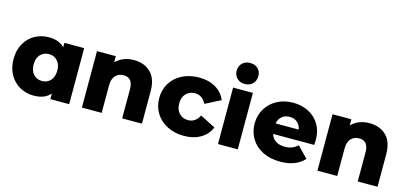

<svg xmlns="http://www.w3.org/2000/svg" viewBox="-67 -1288 3791 1781"><g transform="rotate(15 1828.0 -397.5)"><path d="M637 -538V0H456V-54Q403 9 297 9Q223 9 162 -25.5Q101 -60 65.5 -124Q30 -188 30 -272Q30 -356 65.5 -419.5Q101 -483 162 -517Q223 -551 297 -551Q394 -551 447 -495V-538ZM450 -272Q450 -332 418.5 -366Q387 -400 337 -400Q287 -400 255 -366Q223 -332 223 -272Q223 -211 255 -176.5Q287 -142 337 -142Q386 -142 418 -176.5Q450 -211 450 -272Z M1336 -310V0H1146V-279Q1146 -390 1057 -390Q1008 -390 978.5 -358Q949 -326 949 -262V0H759V-542H940V-483Q972 -516 1016 -533.5Q1060 -551 1112 -551Q1213 -551 1274.5 -491Q1336 -431 1336 -310Z M1429 -272Q1429 -353 1468.5 -416.5Q1508 -480 1579 -515.5Q1650 -551 1740 -551Q1832 -551 1899 -511.5Q1966 -472 1994 -402L1847 -327Q1810 -400 1739 -400Q1688 -400 1654.5 -366Q1621 -332 1621 -272Q1621 -211 1654.5 -176.5Q1688 -142 1739 -142Q1810 -142 1847 -215L1994 -140Q1966 -70 1899 -30.5Q1832 9 1740 9Q1650 9 1579 -27Q1508 -63 1468.5 -127Q1429 -191 1429 -272Z M2066 -542H2256V0H2066ZM2057 -703Q2057 -746 2085.5 -775Q2114 -804 2161 -804Q2208 -804 2236.5 -776.5Q2265 -749 2265 -706Q2265 -661 2236.5 -631.5Q2208 -602 2161 -602Q2114 -602 2085.5 -631Q2057 -660 2057 -703Z M2930 -223H2536Q2548 -181 2582.5 -158.5Q2617 -136 2669 -136Q2708 -136 2736.5 -147Q2765 -158 2794 -183L2894 -79Q2815 9 2663 9Q2568 9 2496 -27Q2424 -63 2384.5 -127Q2345 -191 2345 -272Q2345 -352 2383.5 -415.5Q2422 -479 2490 -515Q2558 -551 2643 -551Q2724 -551 2790 -517.5Q2856 -484 2894.5 -420.5Q2933 -357 2933 -270Q2933 -268 2930 -223ZM2533 -323H2755Q2747 -366 2717.5 -391Q2688 -416 2644 -416Q2600 -416 2570.5 -391Q2541 -366 2533 -323Z M3598 -310V0H3408V-279Q3408 -390 3319 -390Q3270 -390 3240.5 -358Q3211 -326 3211 -262V0H3021V-542H3202V-483Q3234 -516 3278 -533.5Q3322 -551 3374 -551Q3475 -551 3536.5 -491Q3598 -431 3598 -310Z"/></g></svg>

Font: Idrija
Style: Regular
Weight: 800
Designer: Julieta Ulanovsky
Foundry: Julieta Ulanovsky
Version: Version 7.200